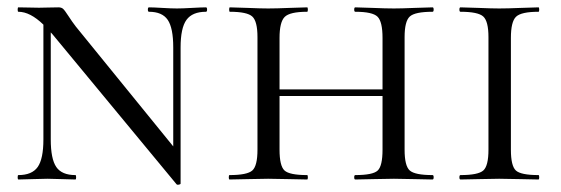

<svg xmlns="http://www.w3.org/2000/svg" viewBox="-20 -488 1525 522"><path d="M540 -468Q543 -468 543 -462Q543 -456 540 -456Q503 -456 487 -434Q471 -412 471 -359V11Q471 13 466.5 14Q462 15 460 13L130 -386Q122 -396 118 -400V-109Q118 -56 133 -34Q148 -12 185 -12Q187 -12 187 -6Q187 0 185 0Q174 0 149 -1Q124 -2 109 -2Q94 -2 67.5 -1Q41 0 30 0Q28 0 28 -6Q28 -12 30 -12Q67 -12 82.5 -34Q98 -56 98 -109V-421Q62 -456 30 -456Q28 -456 28 -462Q28 -468 30 -468Q40 -468 59 -467.5Q78 -467 86 -467Q95 -467 110.5 -467.5Q126 -468 139 -468Q147 -468 151.5 -464Q156 -460 166 -444.5Q176 -429 186 -416L451 -90V-359Q451 -412 436 -434Q421 -456 385 -456Q382 -456 382 -462Q382 -468 385 -468Q396 -468 421 -466.5Q446 -465 461 -465Q475 -465 502 -466.5Q529 -468 540 -468Z M1156 -12Q1159 -12 1159 -6Q1159 0 1156 0Q1143 0 1107 -1Q1071 -2 1051 -2Q1029 -2 993.5 -1Q958 0 946 0Q943 0 943 -6Q943 -12 946 -12Q994 -12 1007 -24.5Q1020 -37 1020 -81V-227H740V-81Q740 -37 753.5 -24.5Q767 -12 815 -12Q817 -12 817 -6Q817 0 815 0Q802 0 766.5 -1Q731 -2 709 -2Q689 -2 653 -1Q617 0 604 0Q602 0 602 -6Q602 -12 604 -12Q652 -12 666 -24.5Q680 -37 680 -81V-387Q680 -430 666 -443Q652 -456 605 -456Q603 -456 603 -462Q603 -468 605 -468Q618 -468 653.5 -466.5Q689 -465 709 -465Q731 -465 767 -466.5Q803 -468 815 -468Q817 -468 817 -462Q817 -456 815 -456Q768 -456 754 -442Q740 -428 740 -385V-245H1020V-385Q1020 -429 1006.5 -442.5Q993 -456 946 -456Q943 -456 943 -462Q943 -468 946 -468Q958 -468 993.5 -466.5Q1029 -465 1051 -465Q1071 -465 1107 -466.5Q1143 -468 1156 -468Q1159 -468 1159 -462Q1159 -456 1156 -456Q1108 -456 1094 -443Q1080 -430 1080 -387V-81Q1080 -37 1094 -24.5Q1108 -12 1156 -12Z M1369 -81Q1369 -37 1382.5 -24.5Q1396 -12 1444 -12Q1446 -12 1446 -6Q1446 0 1444 0Q1431 0 1395.5 -1Q1360 -2 1337 -2Q1317 -2 1281 -1Q1245 0 1232 0Q1229 0 1229 -6Q1229 -12 1232 -12Q1280 -12 1294 -24.5Q1308 -37 1308 -81V-387Q1308 -430 1294 -443Q1280 -456 1232 -456Q1229 -456 1229 -462Q1229 -468 1232 -468Q1245 -468 1281 -466.5Q1317 -465 1337 -465Q1360 -465 1396 -466.5Q1432 -468 1444 -468Q1446 -468 1446 -462Q1446 -456 1444 -456Q1397 -456 1383 -442.5Q1369 -429 1369 -385Z"/></svg>

Font: Cormorant SC
Style: Regular
Weight: 400
Designer: Christian Thalmann (Catharsis Fonts)
Version: Version 1.000;PS 002.000;hotconv 1.0.88;makeotf.lib2.5.64775